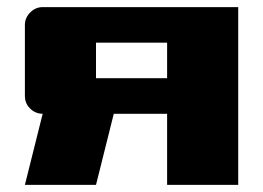

<svg xmlns="http://www.w3.org/2000/svg" viewBox="-20 -520 740 540"><path d="M250 -400V-300H450V-400ZM650 0H450V-200H300L250 0H50L100 -200Q80 -200 65 -214.5Q50 -229 50 -250V-450Q50 -470 65 -485Q80 -500 100 -500H650Z"/></svg>

Font: Tokeely Brookings
Style: Regular
Weight: 400
Designer: Peter Wiegel
Foundry: Peter Wiegel
Version: Version 2.001